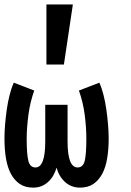

<svg xmlns="http://www.w3.org/2000/svg" viewBox="-28 -838 594 869"><path d="M277.8 -363.8V-198.2Q277.8 -80.1 323.2 -80.1Q348.1 -80.1 355.5 -110.1Q362.8 -140.1 362.8 -210.9Q362.8 -235.8 360.8 -264.4Q358.9 -293 355 -321.5Q351.1 -350.1 344.5 -377Q337.9 -403.8 329.1 -428.2L421.9 -463.9Q432.1 -440.9 440.2 -409.4Q448.2 -377.9 453.1 -344Q458 -310.1 460.9 -275.6Q463.9 -241.2 463.9 -210.9Q463.9 -162.1 457 -121.1Q450.2 -80.1 434.6 -51Q418.9 -22 394.5 -5.4Q370.1 11.2 334 11.2Q294.9 11.2 266.8 -13.9Q238.8 -39.1 228 -79.1Q216.8 -39.1 189 -13.9Q161.1 11.2 122.1 11.2Q85.9 11.2 61.5 -5.4Q37.1 -22 21.5 -51Q5.9 -80.1 -1 -121.1Q-7.8 -162.1 -7.8 -210.9Q-7.8 -241.2 -4.9 -275.6Q-2 -310.1 2.9 -344Q7.8 -377.9 15.9 -409.4Q23.9 -440.9 34.2 -463.9L127 -428.2Q118.2 -403.8 111.6 -377Q105 -350.1 101.1 -321.5Q97.2 -293 95 -264.4Q92.8 -235.8 92.8 -210.9Q92.8 -140.1 100.3 -110.1Q107.9 -80.1 132.8 -80.1Q176.8 -80.1 176.8 -198.2V-363.8ZM301.8 -817.9 261.2 -545.9H182.1V-817.9Z"/></svg>

Font: Anonymous Pro
Style: Bold
Weight: 700
Monospace: yes
Designer: Mark Simonson
Version: Version 1.003